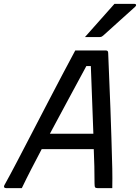

<svg xmlns="http://www.w3.org/2000/svg" viewBox="-39 -965 718 985"><path d="M73 0H-8Q-15 0 -17.5 -4Q-20 -8 -17 -14Q12 -66 48 -135Q84 -204 124 -281Q164 -358 204 -435Q244 -512 281 -582Q318 -652 347 -706H505Q516 -706 516 -693Q522 -557 527.5 -408Q533 -259 537 -100Q538 -75 537.5 -50.5Q537 -26 537 0H461Q452 0 449 -4Q446 -8 446 -24Q446 -68 445 -112Q444 -156 442 -200H175Q147 -147 121 -96.5Q95 -46 73 0ZM404 -626Q362 -548 313.5 -458.5Q265 -369 217 -279H440Q437 -367 433.5 -454Q430 -541 427 -626ZM548 -945H652Q658 -945 659 -940Q660 -935 654 -930Q630 -908 612.5 -892.5Q595 -877 578.5 -862Q562 -847 541.5 -828.5Q521 -810 491 -783Q488 -780 483.5 -777.5Q479 -775 473 -775H397Q436 -820 472 -859.5Q508 -899 548 -945Z"/></svg>

Font: Recursive Sn Lnr St
Style: Italic
Weight: 400
Italic angle: -15°
Version: Version 1.079;hotconv 1.0.112;makeotfexe 2.5.65598; ttfautoh